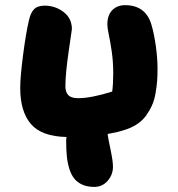

<svg xmlns="http://www.w3.org/2000/svg" viewBox="-20 -549 695 751"><path d="M349.1 182.1Q322.3 182.1 302.7 173.6Q283.2 165 271 150.1Q258.8 135.3 251.5 112.1Q244.1 88.9 241.5 63Q238.8 37.1 238.8 2.9Q238.8 -5.9 240.2 -13.2Q143.1 -15.1 101.1 -63.7Q59.1 -112.3 59.1 -205.1Q59.1 -248.5 70.3 -334.2Q81.5 -419.9 92.8 -467.8Q99.1 -498 112.8 -512.5Q126.5 -526.9 154.8 -526.9Q195.8 -526.9 228.5 -502.2Q261.2 -477.5 261.2 -435.1Q261.2 -434.6 248.5 -347.4Q235.8 -260.3 235.8 -210.9Q235.8 -189 247.1 -177Q258.3 -165 286.1 -165Q336.9 -165 418.9 -190.9Q422.9 -220.2 422.9 -262.2Q422.9 -308.1 417 -347.9Q411.1 -387.7 405.5 -414.1Q399.9 -440.4 399.9 -453.1Q399.9 -489.3 418.9 -509Q438 -528.8 469.2 -528.8Q548.8 -528.8 571.8 -454.1Q582.5 -418.9 589.4 -369.9Q596.2 -320.8 596.2 -280.8Q596.2 -252.9 594.5 -230.7Q592.8 -208.5 588.1 -182.6Q583.5 -156.7 574.2 -136.2Q564.9 -115.7 551 -96.4Q537.1 -77.1 515.1 -62.7Q493.2 -48.3 464.8 -40Q438.5 -31.2 400.9 -24.9Q402.8 -9.3 412.4 36.1Q421.9 81.5 421.9 103Q421.9 134.3 401.1 158.2Q380.4 182.1 349.1 182.1Z"/></svg>

Font: Shantell Sans Irregular
Style: Regular
Weight: 800
Designer: Stephen Nixon, Anya Danilova, Shantell Martin
Foundry: Arrow Type
Version: Version 1.006;[9816181b4]